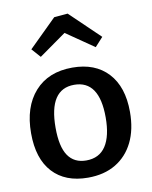

<svg xmlns="http://www.w3.org/2000/svg" viewBox="-90 -879 756 957"><g transform="rotate(-10 288.0 -400.5)"><path d="M295 -543Q410 -543 475 -473Q540 -403 540 -276Q540 -187 508.5 -123Q477 -59 418.5 -24Q360 11 278 11Q163 11 99.5 -58Q36 -127 36 -256Q36 -389 104.5 -466Q173 -543 295 -543ZM289 -457Q161 -457 161 -262Q161 -166 192 -120.5Q223 -75 284 -75Q350 -75 383 -125Q416 -175 416 -270Q416 -457 289 -457ZM150 -623 110 -668 250 -806 319 -812 469 -668 428 -623 287 -720Z"/></g></svg>

Font: Bitter SemiBold
Style: Regular
Weight: 600
Designer: Sol Matas, and Bitter project Authors
Foundry: Sol Matas
Version: Version 2.001